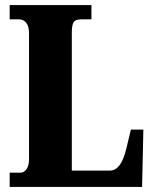

<svg xmlns="http://www.w3.org/2000/svg" viewBox="-20 -734 604 754"><path d="M18 -56H62Q74 -56 84 -69.5Q94 -83 94 -109V-602Q94 -631 83 -644.5Q72 -658 55 -658H18V-714H339V-658H298Q276 -658 269 -646.5Q262 -635 262 -605V-64H411Q433 -64 449 -84.5Q465 -105 476 -150L494 -225H543L538 0H18Z"/></svg>

Font: Noto Serif CondBlack
Style: Regular
Weight: 900
Width: 3
Designer: Monotype Design Team
Foundry: Monotype Imaging Inc.
Version: Version 1.001